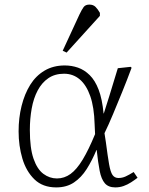

<svg xmlns="http://www.w3.org/2000/svg" viewBox="-20 -802 650 836"><path d="M225 14Q166 14 130 -21Q94 -56 77.5 -111.5Q61 -167 61 -230Q61 -289 74 -341Q87 -393 111.5 -432.5Q136 -472 174 -494.5Q212 -517 262 -517Q292 -517 319.5 -507.5Q347 -498 370.5 -475Q394 -452 409.5 -411.5Q425 -371 431 -308H432Q446 -351 456.5 -385.5Q467 -420 476 -449.5Q485 -479 493 -505L549 -511L553 -507Q533 -453 512 -401.5Q491 -350 472 -304.5Q453 -259 435 -222L441 -183Q449 -121 455 -87Q461 -53 470 -40Q479 -27 496 -27Q512 -27 526.5 -33.5Q541 -40 562 -53L579 -28Q566 -18 550.5 -8Q535 2 518 8Q501 14 482 14Q452 14 436.5 -4Q421 -22 414 -58Q407 -94 401 -149H400Q381 -103 357.5 -66Q334 -29 302 -7.5Q270 14 225 14ZM228 -25Q260 -25 287 -44.5Q314 -64 340 -107Q366 -150 394 -218L392 -261Q390 -335 373 -383.5Q356 -432 327 -456.5Q298 -481 259 -481Q219 -481 190.5 -461.5Q162 -442 144 -408Q126 -374 118 -329.5Q110 -285 110 -236Q110 -157 126 -111Q142 -65 169 -45Q196 -25 228 -25ZM270 -573 253 -581 326 -739Q336 -760 344 -771Q352 -782 369 -782Q386 -782 396 -772Q406 -762 415 -746V-733Z"/></svg>

Font: Literata 18pt ExtraLight
Style: Italic
Weight: 250
Italic angle: -2°
Designer: Latin by Veronika Burian and Jose Scaglione. Greek by Irene Vlachou. Cyrillic by Vera Evstafieva
Foundry: TypeTogether
Version: Version 3.103;gftools[0.9.29]